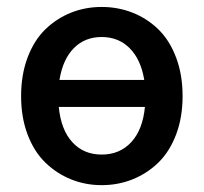

<svg xmlns="http://www.w3.org/2000/svg" viewBox="-20 -523 589 555"><path d="M273.9 12.2Q227.1 12.2 185.3 -4.6Q143.6 -21.5 111.1 -53Q78.6 -84.5 59.8 -134Q41 -183.6 41 -245.1Q41 -307.1 59.8 -356.9Q78.6 -406.7 111.1 -438.2Q143.6 -469.7 185.1 -486.3Q226.6 -502.9 273.9 -502.9Q321.3 -502.9 363.3 -486.3Q405.3 -469.7 437.7 -438.2Q470.2 -406.7 489 -356.9Q507.8 -307.1 507.8 -245.1Q507.8 -183.6 489 -134Q470.2 -84.5 437.7 -53Q405.3 -21.5 363.3 -4.6Q321.3 12.2 273.9 12.2ZM151.9 -292H397Q387.2 -351.1 355 -383.5Q322.8 -416 273.9 -416Q225.1 -416 193.4 -383.8Q161.6 -351.6 151.9 -292ZM398.9 -213.9H149.9Q156.2 -147.9 189 -112.1Q221.7 -76.2 273.9 -76.2Q326.2 -76.2 359.4 -112.1Q392.6 -147.9 398.9 -213.9Z"/></svg>

Font: Toshiba Sans Medium
Style: Regular
Weight: 500
Designer: Paul D. Hunt
Foundry: Toshiba Corporation
Version: Version 2.020;PS 2.0;hotconv 1.0.86;makeotf.lib2.5.63406